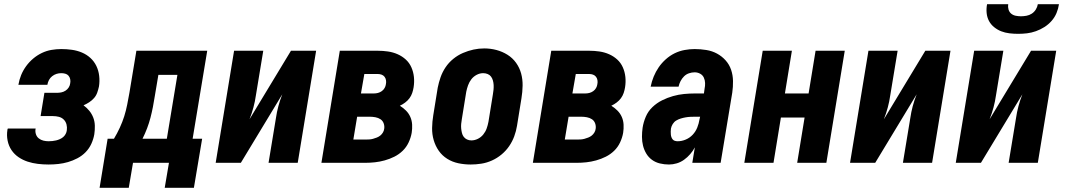

<svg xmlns="http://www.w3.org/2000/svg" viewBox="-20 -770 5040 908"><path d="M210 8Q184 8 159 5Q134 2 111 -5.5Q88 -13 68 -26.5Q48 -40 34.5 -60Q21 -80 16 -105Q11 -130 15 -155Q15 -157 15.5 -158.5Q16 -160 17 -162H149Q148 -161 148 -160.5Q148 -160 148 -159Q146 -147 150 -135Q154 -123 163.5 -115.5Q173 -108 185 -105Q197 -102 210 -102Q219 -102 228 -103Q237 -104 245.5 -106Q254 -108 263 -112Q272 -116 279 -122Q286 -128 290.5 -136.5Q295 -145 296 -154Q298 -168 294.5 -181.5Q291 -195 281.5 -204.5Q272 -214 258.5 -217.5Q245 -221 230 -221H172L190 -331H248Q259 -331 269.5 -333Q280 -335 289.5 -341Q299 -347 305 -356.5Q311 -366 312 -376Q314 -386 312 -395.5Q310 -405 304 -412Q298 -419 288.5 -421.5Q279 -424 270 -424Q258 -424 247 -420.5Q236 -417 226.5 -409.5Q217 -402 211.5 -391.5Q206 -381 204 -369H67Q71 -393 80 -415Q89 -437 103.5 -457Q118 -477 137 -493Q156 -509 178 -519.5Q200 -530 223.5 -534Q247 -538 270 -538Q295 -538 320 -534.5Q345 -531 367.5 -521.5Q390 -512 407.5 -496Q425 -480 435.5 -458.5Q446 -437 449 -411.5Q452 -386 448 -361Q445 -347 440 -332.5Q435 -318 425 -306.5Q415 -295 402 -286.5Q389 -278 375 -272Q390 -261 402 -246.5Q414 -232 421 -214Q428 -196 428.5 -175.5Q429 -155 426 -135Q422 -112 412 -90Q402 -68 385 -50.5Q368 -33 346 -21.5Q324 -10 301.5 -3.5Q279 3 256 5.5Q233 8 210 8Z M451 118 489 -114H519Q534 -139 546.5 -166Q559 -193 567.5 -220Q576 -247 581.5 -275Q587 -303 592 -331L625 -530H960L891 -114H936L897 118H759L779 0H609L589 118ZM769 -114 819 -416H729L712 -315Q708 -289 703 -263.5Q698 -238 691.5 -213Q685 -188 675.5 -163Q666 -138 654 -114Z M1000 0 1087 -530H1225L1190 -318Q1186 -290 1178.5 -262Q1171 -234 1160 -206L1356 -530H1475L1388 0H1250L1285 -212Q1289 -240 1296.5 -268Q1304 -296 1315 -324L1119 0Z M1500 0 1587 -530H1767Q1791 -530 1815 -526.5Q1839 -523 1860.5 -513.5Q1882 -504 1899 -488.5Q1916 -473 1925.5 -451.5Q1935 -430 1937.5 -406Q1940 -382 1936 -357Q1934 -344 1929.5 -330.5Q1925 -317 1916.5 -305.5Q1908 -294 1896 -285Q1884 -276 1871 -270Q1887 -260 1900 -247Q1913 -234 1920.5 -217Q1928 -200 1929 -180.5Q1930 -161 1927 -142Q1923 -119 1912.5 -96.5Q1902 -74 1884.5 -57Q1867 -40 1845 -29Q1823 -18 1799.5 -11.5Q1776 -5 1753 -2.5Q1730 0 1707 0ZM1748 -328Q1758 -328 1767.5 -330.5Q1777 -333 1785.5 -339Q1794 -345 1799 -354Q1804 -363 1805 -372Q1807 -381 1805.5 -390.5Q1804 -400 1798.5 -407Q1793 -414 1784.5 -417Q1776 -420 1767 -420H1703L1687 -328ZM1651 -110H1707Q1716 -110 1725.5 -110.5Q1735 -111 1744 -113.5Q1753 -116 1762 -119.5Q1771 -123 1778.5 -129Q1786 -135 1791 -143.5Q1796 -152 1797 -161Q1799 -174 1794.5 -186.5Q1790 -199 1779.5 -206Q1769 -213 1755.5 -215.5Q1742 -218 1729 -218H1669Z M2206 8Q2176 8 2147.5 2Q2119 -4 2095 -19Q2071 -34 2055 -57Q2039 -80 2031 -107.5Q2023 -135 2023.5 -165Q2024 -195 2029 -225L2050 -355Q2055 -380 2063.5 -404.5Q2072 -429 2087 -451.5Q2102 -474 2123.5 -491.5Q2145 -509 2169.5 -519.5Q2194 -530 2219 -535.5Q2244 -541 2270 -541Q2300 -541 2328 -533.5Q2356 -526 2380 -511Q2404 -496 2420.5 -473Q2437 -450 2444.5 -422.5Q2452 -395 2451.5 -365Q2451 -335 2446 -305L2425 -175Q2421 -150 2412 -125.5Q2403 -101 2388 -79Q2373 -57 2352 -39.5Q2331 -22 2306.5 -11Q2282 0 2256.5 4Q2231 8 2206 8ZM2209 -106Q2225 -106 2240 -113.5Q2255 -121 2265.5 -134Q2276 -147 2281.5 -162.5Q2287 -178 2290 -194L2311 -324Q2313 -335 2314 -346Q2315 -357 2314.5 -368Q2314 -379 2311 -389.5Q2308 -400 2302 -408Q2296 -416 2286 -420Q2276 -424 2265 -424Q2249 -424 2234 -416Q2219 -408 2209 -395Q2199 -382 2193.5 -366.5Q2188 -351 2185 -336L2164 -206Q2162 -195 2161 -184Q2160 -173 2161 -162.5Q2162 -152 2164.5 -141.5Q2167 -131 2173 -123Q2179 -115 2188.5 -110.5Q2198 -106 2209 -106Z M2500 0 2587 -530H2767Q2791 -530 2815 -526.5Q2839 -523 2860.5 -513.5Q2882 -504 2899 -488.5Q2916 -473 2925.5 -451.5Q2935 -430 2937.5 -406Q2940 -382 2936 -357Q2934 -344 2929.5 -330.5Q2925 -317 2916.5 -305.5Q2908 -294 2896 -285Q2884 -276 2871 -270Q2887 -260 2900 -247Q2913 -234 2920.5 -217Q2928 -200 2929 -180.5Q2930 -161 2927 -142Q2923 -119 2912.5 -96.5Q2902 -74 2884.5 -57Q2867 -40 2845 -29Q2823 -18 2799.5 -11.5Q2776 -5 2753 -2.5Q2730 0 2707 0ZM2748 -328Q2758 -328 2767.5 -330.5Q2777 -333 2785.5 -339Q2794 -345 2799 -354Q2804 -363 2805 -372Q2807 -381 2805.5 -390.5Q2804 -400 2798.5 -407Q2793 -414 2784.5 -417Q2776 -420 2767 -420H2703L2687 -328ZM2651 -110H2707Q2716 -110 2725.5 -110.5Q2735 -111 2744 -113.5Q2753 -116 2762 -119.5Q2771 -123 2778.5 -129Q2786 -135 2791 -143.5Q2796 -152 2797 -161Q2799 -174 2794.5 -186.5Q2790 -199 2779.5 -206Q2769 -213 2755.5 -215.5Q2742 -218 2729 -218H2669Z M3143 8Q3122 8 3101 3Q3080 -2 3063.5 -14Q3047 -26 3036.5 -43.5Q3026 -61 3021 -81Q3016 -101 3016 -123Q3016 -145 3019 -166Q3023 -192 3034 -218Q3045 -244 3065.5 -263.5Q3086 -283 3111 -295.5Q3136 -308 3162.5 -315.5Q3189 -323 3215 -325.5Q3241 -328 3267 -328H3309L3312 -350Q3315 -364 3314.5 -377.5Q3314 -391 3308.5 -403Q3303 -415 3291 -421.5Q3279 -428 3265 -428Q3252 -428 3238.5 -423.5Q3225 -419 3215 -409Q3205 -399 3198.5 -386.5Q3192 -374 3189 -360H3057Q3062 -385 3071.5 -408Q3081 -431 3095 -451.5Q3109 -472 3128.5 -489.5Q3148 -507 3170.5 -518Q3193 -529 3217.5 -533.5Q3242 -538 3265 -538Q3293 -538 3320.5 -533.5Q3348 -529 3371 -516.5Q3394 -504 3411.5 -484.5Q3429 -465 3437.5 -440Q3446 -415 3446.5 -387Q3447 -359 3443 -332L3388 0H3254L3266 -73Q3257 -56 3244 -41Q3231 -26 3215 -14.5Q3199 -3 3180.5 2.5Q3162 8 3144 8Q3144 8 3144 8Q3144 8 3143 8ZM3185 -102Q3204 -102 3223 -110Q3242 -118 3256 -133Q3270 -148 3277.5 -167Q3285 -186 3288 -205L3291 -218H3267Q3256 -218 3245 -217.5Q3234 -217 3222.5 -215Q3211 -213 3199.5 -209.5Q3188 -206 3178 -200Q3168 -194 3161.5 -183.5Q3155 -173 3153 -162Q3152 -155 3152 -148Q3152 -141 3152.5 -134.5Q3153 -128 3155 -122Q3157 -116 3161 -111Q3165 -106 3171.5 -104Q3178 -102 3185 -102Z M3500 0 3587 -530H3725L3692 -328H3804L3837 -530H3975L3888 0H3750L3785 -214H3673L3638 0Z M4000 0 4087 -530H4225L4190 -318Q4186 -290 4178.5 -262Q4171 -234 4160 -206L4356 -530H4475L4388 0H4250L4285 -212Q4289 -240 4296.5 -268Q4304 -296 4315 -324L4119 0Z M4500 0 4587 -530H4725L4690 -318Q4686 -290 4678.5 -262Q4671 -234 4660 -206L4856 -530H4975L4888 0H4750L4785 -212Q4789 -240 4796.5 -268Q4804 -296 4815 -324L4619 0ZM4795 -610Q4774 -610 4753.5 -612.5Q4733 -615 4715 -622Q4697 -629 4681.5 -641.5Q4666 -654 4657 -671Q4648 -688 4646 -708.5Q4644 -729 4648 -750H4748Q4746 -737 4749.5 -725Q4753 -713 4762 -705.5Q4771 -698 4783.5 -695.5Q4796 -693 4808 -693Q4821 -693 4834.5 -695.5Q4848 -698 4859.5 -705.5Q4871 -713 4878.5 -725Q4886 -737 4888 -750H4988Q4985 -729 4976.5 -708.5Q4968 -688 4953 -671Q4938 -654 4919 -642Q4900 -630 4879 -622.5Q4858 -615 4837 -612.5Q4816 -610 4795 -610Z"/></svg>

Font: Iosevka Curly Heavy Oblique
Style: Regular
Weight: 900
Italic angle: -9°
Monospace: yes
Designer: Belleve Invis
Foundry: Belleve Invis
Version: Version 11.1.0; ttfautohint (v1.8.3)